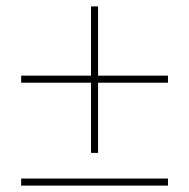

<svg xmlns="http://www.w3.org/2000/svg" viewBox="-20 -579 590 599"><path d="M504 -343V-321H286V-102H264V-321H46V-343H264V-559H286V-343ZM46 -22H504V0H46Z"/></svg>

Font: Ysabeau SC Extralight
Style: Regular
Weight: 200
Designer: Christian Thalmann (Catharsis Fonts)
Version: Version 0.003